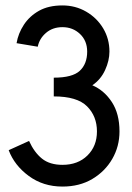

<svg xmlns="http://www.w3.org/2000/svg" viewBox="-20 -684 487 707"><path d="M210 3Q139 3 86 -36Q33 -75 12 -131L87 -165Q106 -123 134.5 -100Q163 -77 210 -77Q267 -77 302 -111.5Q337 -146 337 -200Q337 -256 300.5 -292.5Q264 -329 178 -329V-398Q247 -398 274 -423.5Q301 -449 301 -494Q301 -534 274.5 -559Q248 -584 210 -584Q174 -584 149.5 -563Q125 -542 119 -512L41 -525Q47 -561 68 -593Q89 -625 124 -644.5Q159 -664 210 -664Q258 -664 297.5 -641Q337 -618 360 -579.5Q383 -541 383 -494Q383 -461 367 -426Q351 -391 320 -370Q364 -351 392 -308Q420 -265 420 -200Q420 -145 393.5 -99Q367 -53 320 -25Q273 3 210 3Z"/></svg>

Font: Lil Grotesk Medium
Style: Regular
Weight: 500
Designer: Bastien Sozeau
Foundry: NBR — Bastien Sozeau
Version: Version 3.003; ttfautohint (v1.8.4.7-5d5b);gftools[0.9.33]